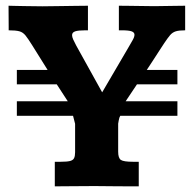

<svg xmlns="http://www.w3.org/2000/svg" viewBox="-20 -659 675 679"><path d="M173.8 0V-86.9H194.3Q216.8 -86.9 227.5 -89.6Q238.3 -92.3 241.9 -99.6Q245.6 -106.9 245.6 -120.6V-221.2L238.3 -249.5H39.6V-300.8H219.7L180.7 -360.8H39.6V-411.6H148.4L93.8 -499Q79.1 -522.5 70.1 -533.7Q61 -544.9 48.6 -548.3Q36.1 -551.8 10.7 -551.8Q10.7 -553.7 10.7 -566.4Q10.7 -579.1 10.5 -595.2Q10.3 -611.3 10.3 -624Q10.3 -636.7 10.3 -638.7Q19 -638.7 30.8 -638.2Q42.5 -637.7 65.2 -637.5Q87.9 -637.2 129.9 -636.7Q168.5 -637.2 195.1 -637.5Q221.7 -637.7 243.9 -638.2Q266.1 -638.7 291 -638.7V-551.8H281.7Q256.8 -551.8 245.8 -548.1Q234.9 -544.4 234.9 -534.7Q234.9 -528.3 238.8 -519.5Q242.7 -510.7 249.5 -498L341.3 -332.5L433.1 -489.3Q441.9 -504.4 448.7 -516.4Q455.6 -528.3 455.6 -536.1Q455.6 -544.4 445.6 -548.1Q435.5 -551.8 411.1 -551.8H400.4V-638.7Q418 -638.7 433.8 -638.4Q449.7 -638.2 470.9 -637.9Q492.2 -637.7 525.9 -637.2Q572.3 -638.2 594.5 -638.2Q616.7 -638.2 634.8 -638.7V-551.8Q612.8 -551.8 601.3 -548.1Q589.8 -544.4 581.5 -534.7Q573.2 -524.9 560.5 -505.9Q557.1 -501 544.7 -481.7Q532.2 -462.4 518.8 -441.7Q505.4 -420.9 499 -411.6H607.4V-360.8H464.4L424.3 -300.8H607.4V-249.5H405.3Q401.9 -244.6 399.9 -233.2Q397.9 -221.7 397.9 -221.7V-122.6Q397.9 -99.6 407.7 -93.3Q417.5 -86.9 450.2 -86.9H470.7V0Q434.1 0 399.4 -0.2Q364.7 -0.5 314.5 -1Q270 -1 238.5 -0.5Q207 0 173.8 0Z"/></svg>

Font: Kameron
Style: Regular
Weight: 400
Designer: Vernon Adams
Foundry: Vernon Adams
Version: Version 1.100